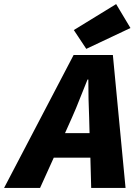

<svg xmlns="http://www.w3.org/2000/svg" viewBox="-86 -919 668 939"><path d="M266 -344 232 -268H352L350 -344Q348 -391 347 -435.5Q346 -480 346 -530H342Q322 -482 304.5 -436.5Q287 -391 266 -344ZM-66 0 274 -650H466L528 0H360L356 -148H177L110 0ZM336 -680 275 -772 482 -899 552 -782Z"/></svg>

Font: mr_Source Sans Pro
Style: Italic
Weight: 900
Italic angle: -11°
Designer: Paul D. Hunt
Foundry: Adobe Systems Incorporated
Version: Version 1.076;July 10, 2024;FontCreator 11.5.0.2430 64-bit